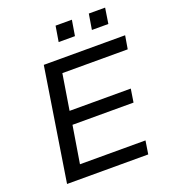

<svg xmlns="http://www.w3.org/2000/svg" viewBox="-159 -1014 1002 1129"><g transform="rotate(-20 342.5 -449.0)"><path d="M65 0 176 -705H685L671 -622H262L226 -399H609L596 -316H214L176 -83H586L573 0ZM512 -801 528 -898H630L615 -801ZM304 -801 320 -898H422L406 -801Z"/></g></svg>

Font: Nunito Sans 10pt SemiExpanded Medium
Style: Italic
Weight: 500
Width: 6
Italic angle: -9°
Designer: Vernon Adams
Foundry: Vernon Adams
Version: Version 3.101;gftools[0.9.27]